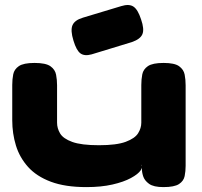

<svg xmlns="http://www.w3.org/2000/svg" viewBox="-20 -757 823 784"><path d="M333 7Q246 7 187.5 -15Q129 -37 94.5 -75.5Q60 -114 45 -163Q30 -212 30 -266V-410Q30 -433 34 -453.5Q38 -474 57 -487Q76 -500 121 -500Q167 -500 186 -486.5Q205 -473 209 -452Q213 -431 213 -409V-256Q213 -233 225.5 -212Q238 -191 275 -177.5Q312 -164 384 -164Q456 -164 493.5 -178Q531 -192 544 -213Q557 -234 557 -256V-410Q557 -433 561 -453.5Q565 -474 584 -487Q603 -500 648 -500Q693 -500 711.5 -486.5Q730 -473 734 -452.5Q738 -432 738 -409V-80Q738 -58 734 -38Q730 -18 711 -5.5Q692 7 647 7Q607 7 588.5 -6.5Q570 -20 564.5 -37.5Q559 -55 559.5 -69Q560 -83 558 -83L554 -87Q565 -77 554.5 -61.5Q544 -46 514.5 -30Q485 -14 439 -3.5Q393 7 333 7ZM354 -535Q325 -527 308.5 -539Q292 -551 280 -591Q267 -633 276 -654Q285 -675 319 -685L475 -732Q507 -742 525 -730Q543 -718 556 -678Q570 -638 561.5 -617.5Q553 -597 518 -585Z"/></svg>

Font: Fredoka Expanded
Style: Bold
Weight: 700
Width: 7
Designer: Ben Nathan
Foundry: Milena B. Brandão, Ben Nathan
Version: Version 2.001